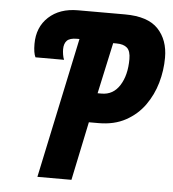

<svg xmlns="http://www.w3.org/2000/svg" viewBox="-52 -762 731 809"><g transform="rotate(5 314.0 -357.0)"><path d="M136 0 262 -594H251Q221 -594 209 -581.5Q197 -569 197 -545Q197 -535 199 -522.5Q201 -510 205 -501H84Q75 -519 75 -557Q75 -628 121.5 -671Q168 -714 245 -714H444Q541 -714 584.5 -668Q628 -622 628 -547Q628 -493 613 -440.5Q598 -388 567 -344.5Q536 -301 487.5 -274.5Q439 -248 373 -248H332L280 0ZM375 -373Q424 -373 451.5 -416.5Q479 -460 479 -528Q479 -562 464 -575.5Q449 -589 419 -589H405L358 -373Z"/></g></svg>

Font: Noto Sans ExtraCondensed ExtraBold
Style: Italic
Weight: 800
Width: 2
Italic angle: -12°
Designer: Monotype Design Team
Foundry: Monotype Imaging Inc.
Version: Version 2.013; ttfautohint (v1.8.4.7-5d5b)